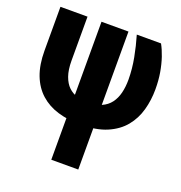

<svg xmlns="http://www.w3.org/2000/svg" viewBox="-136 -645 940 996"><g transform="rotate(20 334.0 -147.0)"><path d="M28.8 -528.3H178.2V-286.1Q178.2 -234.9 190.4 -200.7Q202.6 -166.5 223.4 -146.7Q244.1 -127 271.7 -118.7Q299.3 -110.4 329.6 -110.4Q374.5 -110.4 405.3 -123.8Q436 -137.2 454.6 -161.9Q473.1 -186.5 481.4 -220Q489.7 -253.4 489.7 -293.9Q489.3 -354 478 -413.1Q466.8 -472.2 450.2 -528.3H584Q599.1 -501 611.3 -465.1Q623.5 -429.2 630.9 -386.5Q638.2 -343.8 638.2 -293.9Q638.2 -234.4 623 -179.7Q607.9 -125 573 -82.3Q538.1 -39.6 479.7 -14.6Q421.4 10.3 334.5 10.3Q265.1 10.3 209.2 -6.6Q153.3 -23.4 112.8 -59.6Q72.3 -95.7 50.5 -152.1Q28.8 -208.5 28.8 -287.1ZM255.4 -528.3H404.3V233.4H255.4Z"/></g></svg>

Font: Roboto Condensed ExtraBold
Style: Regular
Weight: 800
Designer: Christian Robertson
Foundry: Google
Version: Version 3.008; 2023